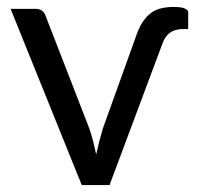

<svg xmlns="http://www.w3.org/2000/svg" viewBox="-20 -532 579 552"><path d="M369.5 -423.5Q378.5 -451 390 -468.5Q401.5 -486 415.2 -495.5Q429 -505 444.8 -508.5Q460.5 -512 478.5 -512Q504 -512 512.5 -507Q521 -502 521 -498V-448.5H506.5Q484.5 -448.5 470 -439Q455.5 -429.5 447.5 -408L295 0H215L10.5 -506.5H83Q94 -506.5 101 -501Q108 -495.5 110.5 -488L237 -162Q243.5 -143 248 -124.8Q252.5 -106.5 256.5 -88Q260.5 -106 265.2 -124.5Q270 -143 275.5 -162Z"/></svg>

Font: Lato-Regular
Style: Regular
Weight: 400
Designer: Lukasz Dziedzic with Adam Twardoch and Botio Nikoltchev
Foundry: tyPoland Lukasz Dziedzic
Version: Version 2.015; 2015-08-06; http://www.latofonts.com/